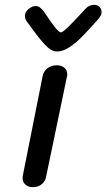

<svg xmlns="http://www.w3.org/2000/svg" viewBox="-20 -777 440 794"><path d="M74 -49 156 -461Q160 -482 176 -494.5Q192 -507 214 -507Q234 -507 246 -497Q258 -487 258 -470Q258 -464 257 -461L171 -48Q168 -28 153 -15.5Q138 -3 116 -3Q95 -3 83 -15.5Q71 -28 74 -49ZM400 -727Q400 -718 396.5 -712Q393 -706 384 -695Q339 -645 315.5 -621.5Q292 -598 266 -581Q240 -564 215 -564Q192 -564 166 -592Q140 -620 108 -665Q99 -678 91 -688Q83 -698 83 -713Q84 -728 98.5 -740Q113 -752 128 -752Q137 -752 144.5 -746.5Q152 -741 161 -730Q191 -685 207.5 -664Q224 -643 232 -643Q239 -643 264 -667.5Q289 -692 335 -742Q349 -757 370 -757Q383 -757 391.5 -748.5Q400 -740 400 -727Z"/></svg>

Font: Mali Medium
Style: Italic
Weight: 500
Italic angle: -10°
Version: Version 1.000; ttfautohint (v1.6)